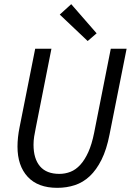

<svg xmlns="http://www.w3.org/2000/svg" viewBox="-20 -890 640 922"><path d="M255 12Q162 12 113 -41Q64 -94 64 -186Q64 -230 74 -279L149 -656H227L152 -277Q147 -254 144 -234Q141 -214 141 -195Q141 -128 172 -91.5Q203 -55 265 -55Q293 -55 318.5 -65Q344 -75 365.5 -98.5Q387 -122 404 -159.5Q421 -197 432 -252L512 -656H588L506 -244Q492 -172 467.5 -123Q443 -74 411 -44Q379 -14 339.5 -1Q300 12 255 12ZM401 -693 267 -820 322 -870 444 -730Z"/></svg>

Font: Source Code Pro
Style: Italic
Weight: 400
Italic angle: -11°
Monospace: yes
Designer: Paul D. Hunt, Teo Tuominen
Foundry: Adobe Systems Incorporated
Version: Version 1.050;PS 1.000;hotconv 16.6.51;makeotf.lib2.5.65220